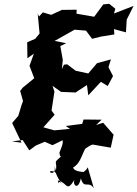

<svg xmlns="http://www.w3.org/2000/svg" viewBox="-20 -770 722 1009"><path d="M267 104C276 156 229 136 247 129C288 133 257 133 313 208C278 155 295 222 284 178C337 191 328 245 373 172C357 198 390 237 405 167C422 228 444 176 473 219L442 112C424 110 458 104 419 134C343 128 375 97 357 115C402 91 403 58 433 1C386 48 451 -12 469 -10L562 6L577 -62L522 -125L485 -113L514 -141L419 -142L412 -119L325 -108L348 -93L265 -85L208 -101L267 -167L251 -189L266 -289L256 -319L301 -287L378 -284L389 -292L437 -323L444 -269L510 -340L546 -318L574 -370L550 -417L563 -458L490 -438L444 -384L378 -398L333 -432L316 -430L305 -407L310 -455L297 -528L328 -543L267 -555L372 -614L432 -609L464 -566C480 -570 495 -574 512 -578L581 -589L579 -617L642 -600L646 -667L682 -739L579 -699L586 -724L554 -750L523 -747L475 -682L382 -698L383 -719L305 -718L249 -692L205 -705L185 -683L178 -699L188 -594L165 -566L123 -548L124 -464L158 -488L135 -424L160 -359L99 -309L86 -292L101 -239L94 -220L76 -161L45 -125V-121L93 -20L43 -27L99 -34L134 20L168 -5L215 -25L256 -7L309 -33C315 -11 291 27 289 44C301 10 286 63 304 49C254 95 282 66 274 128Z"/></svg>

Font: Asimov Aggro
Style: It
Weight: 500
Designer: Google
Version: Version 2.000980; 2014